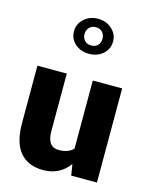

<svg xmlns="http://www.w3.org/2000/svg" viewBox="-117 -849 742 937"><g transform="rotate(15 254.0 -380.5)"><path d="M191.4 10.3Q115.7 10.3 74.7 -37.8Q33.7 -85.9 33.7 -184.6V-474.6H182.1V-183.6Q182.1 -104 240.2 -104Q288.1 -104 313.5 -130.4V-474.6H461.9V1H332L322.8 -55.2Q275.4 10.3 191.4 10.3ZM261.5 -730Q240.7 -730 228.3 -716.8Q215.8 -703.6 215.8 -683.6Q215.8 -663.6 228.3 -650.6Q240.7 -637.7 261.5 -637.7Q282.2 -637.7 294.4 -650.6Q306.6 -663.6 306.6 -683.6Q306.6 -703.6 294.4 -716.8Q282.2 -730 261.5 -730ZM359.9 -683.6Q359.9 -646 331.8 -620.8Q303.7 -595.7 261.2 -595.7Q218.8 -595.7 190.7 -620.6Q162.6 -645.5 162.6 -683.3Q162.6 -721.2 191.2 -746.8Q219.7 -772.5 261.2 -772.5Q302.7 -772.5 331.3 -746.8Q359.9 -721.2 359.9 -683.6Z"/></g></svg>

Font: Yantramanav Black
Style: Regular
Weight: 900
Version: Version 1.001;PS 1.0;hotconv 1.0.72;makeotf.lib2.5.5900; ttf